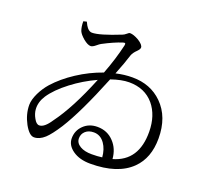

<svg xmlns="http://www.w3.org/2000/svg" viewBox="-132 -919 1191 1107"><g transform="rotate(20 463.5 -366.0)"><path d="M526 27Q460 27 418 -2.5Q376 -32 376 -75Q376 -122 409.5 -154.5Q443 -187 494 -187Q555 -187 595 -144Q633 -104 638 -42Q785 -84 783 -263Q782 -362 730 -425Q674 -491 578 -491Q531 -491 468 -469Q374 -236 302 -122Q262 -60 234 -34Q202 -5 169 -5Q140 -5 110 -59Q80 -115 80 -172Q80 -203 100 -245Q119 -284 147 -316Q196 -371 268.5 -418.5Q341 -466 421 -494Q458 -590 479 -681Q481 -692 478 -694.5Q475 -697 465 -694Q415 -678 349 -643Q340 -638 327 -627Q308 -611 296 -611Q278 -611 251 -633Q225 -655 217 -673Q208 -696 208 -731L228 -736Q239 -712 247 -703Q261 -686 277 -686Q323 -686 447 -736Q456 -739 468 -749Q479 -759 485 -759Q507 -759 540 -740Q573 -719 573 -702Q573 -692 558 -677Q538 -658 531 -639Q515 -587 485 -512Q536 -524 586 -524Q697 -524 769 -453Q847 -376 847 -244Q847 -124 777 -55Q694 27 526 27ZM174 -80Q205 -80 241 -135Q322 -244 402 -442Q323 -406 255 -354Q183 -299 148 -246Q121 -204 124 -161Q126 -134 141 -108Q156 -80 174 -80ZM515 -27Q552 -27 579 -31Q575 -80 552 -113Q526 -150 485 -150Q453 -150 434 -132.5Q415 -115 415 -89Q415 -60 444 -43Q471 -27 515 -27Z"/></g></svg>

Font: Cactus Classical Serif
Style: Regular
Weight: 400
Designer: Henry Chan (via Glyphwiki)、田海東、宇文滿月
Foundry: Moonlit Owen
Version: Version 1.000